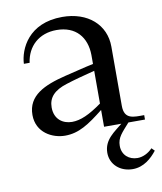

<svg xmlns="http://www.w3.org/2000/svg" viewBox="-82 -580 723 855"><g transform="rotate(-10 280.0 -153.0)"><path d="M356 -325V-284C312 -275 273 -264 225 -253C128 -229 51 -195 51 -107C51 -27 121 9 179 9C241 9 288 -22 356 -76V0H434C400 29 350 57 350 117C350 170 393 208 450 208C499 208 535 176 560 144L547 131C528 151 503 163 479 163C441 163 410 138 410 96C410 58 432 39 466 0H541V-20C494 -20 450 -15 450 -78V-346C450 -445 373 -514 257 -514C104 -514 56 -404 53 -338H79C89 -411 142 -461 222 -461C309 -461 355 -405 356 -325ZM141 -125C141 -170 168 -199 226 -217C260 -228 301 -239 356 -253V-105C299 -64 258 -46 220 -46C180 -46 141 -70 141 -125Z"/></g></svg>

Font: Ortica Linear
Style: Regular
Weight: 400
Designer: Benedetta Bovani
Foundry: Collletttivo
Version: Version 2.000;Glyphs 3.1.2 (3151)